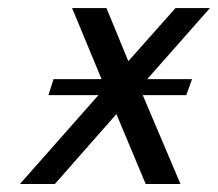

<svg xmlns="http://www.w3.org/2000/svg" viewBox="-20 -460 545 480"><path d="M226.1 -222.2H101.1L113.8 -262.2H233.9L160.2 -439.9H246.1L300.8 -307.1L418.9 -439.9H504.9L348.1 -262.2H460L445.8 -222.2H336.9L431.2 0H344.2L271 -174.8L117.2 0H29.8Z"/></svg>

Font: Pfennig
Style: Italic
Weight: 500
Italic angle: -13°
Version: Version 20120410 ; ttfautohint (v0.8)